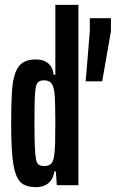

<svg xmlns="http://www.w3.org/2000/svg" viewBox="-20 -763 477 791"><path d="M128 8Q97 8 77 -3Q57 -14 46 -43Q35 -72 30.5 -124Q26 -176 26 -256Q26 -331 29 -382Q32 -433 43 -462.5Q54 -492 74 -505Q94 -518 126 -518Q150 -518 165.5 -510.5Q181 -503 190 -489Q199 -475 201 -455H208V-743H303V0H214L210 -57H204Q200 -31 188 -17Q176 -3 160.5 2.5Q145 8 128 8ZM163 -79Q179 -79 188.5 -86.5Q198 -94 202 -116Q206 -136 207 -171Q208 -206 208 -262Q208 -306 207 -336.5Q206 -367 204 -385Q199 -414 189 -423Q179 -432 162 -432Q148 -432 139.5 -426.5Q131 -421 127.5 -404Q124 -387 123 -351.5Q122 -316 122 -255Q122 -194 123.5 -158.5Q125 -123 128.5 -106Q132 -89 140.5 -84Q149 -79 163 -79ZM333 -428 350 -634V-688H437V-634L401 -428Z"/></svg>

Font: Saira UltraCondensed
Style: Bold
Weight: 700
Width: 1
Designer: Hector Gatti with collaboration of the Omnibus-Type team
Foundry: Omnibus-Type
Version: Version 1.101